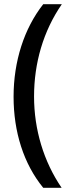

<svg xmlns="http://www.w3.org/2000/svg" viewBox="-20 -741 341 919"><path d="M45 -278C45 -110 93 43 187 158H275C189 32 143 -121 143 -279C143 -439 187 -592 276 -721H187C95 -604 45 -447 45 -278Z"/></svg>

Font: Noto Sans Lao Looped Condensed Medium
Style: Regular
Weight: 500
Width: 3
Designer: Mark Frömberg, Ben Mitchell
Foundry: The Fontpad Ltd
Version: Version 1.002